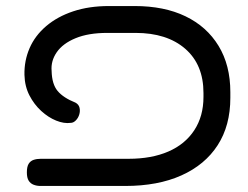

<svg xmlns="http://www.w3.org/2000/svg" viewBox="-20 -606 823 636"><path d="M114 10Q102 10 91.5 6Q81 2 75 -7.5Q69 -17 69 -35Q69 -54 75 -63.5Q81 -73 91.5 -76.5Q102 -80 115 -80H406Q482 -80 537.5 -104Q593 -128 623.5 -174.5Q654 -221 654 -285V-298Q654 -392 593.5 -444.5Q533 -497 429 -497H335Q273 -497 230.5 -479.5Q188 -462 168 -433Q148 -404 151 -371Q152 -327 171 -304.5Q190 -282 230 -266Q241 -260 243.5 -249Q246 -238 242.5 -226.5Q239 -215 231 -207Q223 -199 214 -199Q192 -196 166 -206.5Q140 -217 116.5 -238.5Q93 -260 77.5 -290Q62 -320 61 -358Q60 -405 78 -446.5Q96 -488 133 -519.5Q170 -551 222.5 -568.5Q275 -586 341 -586H426Q524 -586 594.5 -552Q665 -518 704 -454Q743 -390 743 -301V-282Q743 -190 701 -125Q659 -60 581 -25Q503 10 395 10Z"/></svg>

Font: Fredoka Expanded
Style: Regular
Weight: 400
Width: 7
Designer: Ben Nathan
Foundry: Milena B. Brandão, Ben Nathan
Version: Version 2.001